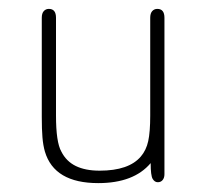

<svg xmlns="http://www.w3.org/2000/svg" viewBox="-20 -402 467 432"><path d="M319 -35Q319 -7 323.5 0.5Q328 8 335 8Q342 8 346 3Q350 -2 350 -10V-362Q350 -372 346 -377Q342 -382 334 -382Q327 -382 322.5 -377Q318 -372 318 -362V-142Q318 -105 313.5 -84.5Q309 -64 297 -50Q270 -18 204 -18Q172 -18 150.5 -28.5Q129 -39 118 -61Q106 -82 106 -142V-362Q106 -372 102 -377Q98 -382 90 -382Q83 -382 78.5 -377Q74 -372 74 -362V-139Q74 -111 75.5 -93Q77 -75 81 -61Q102 10 201 10Q281 10 319 -35Z"/></svg>

Font: Beiruti ExtraLight
Style: Regular
Weight: 250
Designer: Arlette Boutros
Foundry: Boutros
Version: Version 1.41